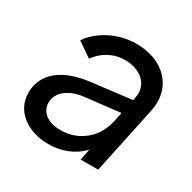

<svg xmlns="http://www.w3.org/2000/svg" viewBox="-130 -682 825 825"><g transform="rotate(30 282.5 -269.5)"><path d="M322 -551C232 -551 147 -506 104 -443L176 -393C206 -436 256 -466 314 -466C387 -466 449 -422 432 -345L430 -334L230 -310C72 -290 24 -211 24 -138C24 -41 111 12 207 12C271 12 331 -10 373 -56L362 0H449L520 -336C546 -460 458 -551 322 -551ZM223 -66C160 -66 120 -96 120 -144C120 -193 165 -232 239 -241L414 -261L404 -213C385 -126 314 -66 223 -66Z"/></g></svg>

Font: Plus Jakarta Text
Style: Italic
Weight: 400
Italic angle: -12°
Designer: Gumpita Rahayu
Foundry: Tokotype Studio
Version: Version 1.000;hotconv 1.0.109;makeotfexe 2.5.65596